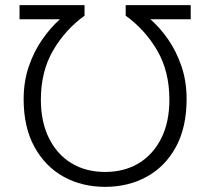

<svg xmlns="http://www.w3.org/2000/svg" viewBox="-20 -713 818 747"><path d="M389 14Q299 14 227.5 -25.5Q156 -65 114 -141.5Q72 -218 72 -327Q72 -396 92 -454.5Q112 -513 144.5 -559.5Q177 -606 213 -638H56V-693H309V-652Q234 -598 186.5 -516.5Q139 -435 139 -325Q139 -239 170.5 -175.5Q202 -112 258 -78Q314 -44 389 -44Q464 -44 520 -78Q576 -112 607.5 -175Q639 -238 639 -325Q639 -435 592 -516Q545 -597 469 -652V-693H722V-638H565Q602 -606 634 -560Q666 -514 686 -455.5Q706 -397 706 -327Q706 -218 664.5 -141.5Q623 -65 551 -25.5Q479 14 389 14Z"/></svg>

Font: Ubuntu Sans Light
Style: Regular
Weight: 300
Designer: Dalton Maag Ltd
Foundry: Dalton Maag Ltd
Version: Version 1.006; ttfautohint (v1.8.4.7-5d5b)